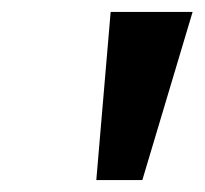

<svg xmlns="http://www.w3.org/2000/svg" viewBox="-20 -745 342 321"><path d="M141 -444 165 -725H302L218 -444Z"/></svg>

Font: REM Medium
Style: Italic
Weight: 500
Italic angle: -11°
Designer: Octavio Pardo
Foundry: Ashler Design
Version: Version 1.005;gftools[0.9.28]